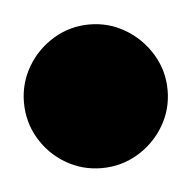

<svg xmlns="http://www.w3.org/2000/svg" viewBox="-66 -1377 233 233"><g transform="rotate(-5 50.5 -1260.5)"><path d="M-37.3 -1260Q-37.3 -1236.3 -25.5 -1216.3Q-13.7 -1196.3 6.3 -1184.5Q26.3 -1172.7 50 -1172.7Q73.7 -1172.7 93.7 -1184.5Q113.7 -1196.3 125.7 -1216.3Q137.7 -1236.3 137.7 -1260Q137.7 -1283.7 125.7 -1303.7Q113.7 -1323.7 93.7 -1335.7Q73.7 -1347.7 50 -1347.7Q26.3 -1347.7 6.3 -1335.7Q-13.7 -1323.7 -25.5 -1303.7Q-37.3 -1283.7 -37.3 -1260Z"/></g></svg>

Font: Linefont Thin
Style: Regular
Weight: 100
Monospace: yes
Version: Version 3.002;gftools[0.9.33]